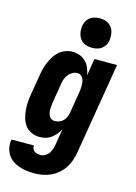

<svg xmlns="http://www.w3.org/2000/svg" viewBox="-159 -835 802 1132"><g transform="rotate(15 242.0 -268.5)"><path d="M167 223Q143 223 119.5 220Q96 217 74 209.5Q52 202 33.5 189Q15 176 3 157Q-9 138 -13.5 115Q-18 92 -14 68L-13 65H124V66Q122 76 126 85Q130 94 138 99.5Q146 105 156 107Q166 109 176 109Q191 109 205 100Q219 91 227 78Q235 65 239.5 50.5Q244 36 246 21L261 -71Q253 -55 240.5 -40Q228 -25 212.5 -13.5Q197 -2 178.5 3Q160 8 143 8Q117 8 94 -1.5Q71 -11 56 -29.5Q41 -48 33.5 -72Q26 -96 23.5 -121Q21 -146 22.5 -172Q24 -198 29 -225L49 -345Q52 -365 57.5 -385.5Q63 -406 71.5 -426Q80 -446 92 -465Q104 -484 121 -498.5Q138 -513 159 -520.5Q180 -528 201 -528Q224 -528 245.5 -520Q267 -512 282.5 -496.5Q298 -481 306.5 -460Q315 -439 319 -416L336 -520H474L381 40Q377 64 368.5 88.5Q360 113 345.5 135Q331 157 310.5 174.5Q290 192 266 203Q242 214 217 218.5Q192 223 167 223ZM204 -106Q217 -106 231 -111Q245 -116 255 -126.5Q265 -137 271 -150.5Q277 -164 279 -178L299 -298Q301 -310 302.5 -321.5Q304 -333 304 -345Q304 -357 302.5 -368.5Q301 -380 296.5 -390Q292 -400 282.5 -407Q273 -414 261 -414Q246 -414 231.5 -406Q217 -398 206.5 -385Q196 -372 191 -356.5Q186 -341 184 -326L164 -206Q162 -195 161.5 -184.5Q161 -174 161 -163.5Q161 -153 163.5 -143Q166 -133 170.5 -124.5Q175 -116 184 -111Q193 -106 204 -106ZM305 -580Q291 -580 277 -583Q263 -586 251 -593.5Q239 -601 231.5 -611.5Q224 -622 219.5 -635.5Q215 -649 214.5 -663Q214 -677 216 -692Q219 -707 226.5 -720.5Q234 -734 246.5 -743.5Q259 -753 274.5 -756.5Q290 -760 305 -760Q319 -760 333 -757Q347 -754 358.5 -746.5Q370 -739 378 -728.5Q386 -718 390 -704.5Q394 -691 394.5 -677Q395 -663 393 -648Q391 -633 383 -619.5Q375 -606 362.5 -596.5Q350 -587 335 -583.5Q320 -580 305 -580Z"/></g></svg>

Font: Iosevka Term Curly Hv Obl
Style: Regular
Weight: 900
Italic angle: -9°
Designer: Belleve Invis
Foundry: Belleve Invis
Version: Version 32.3.0